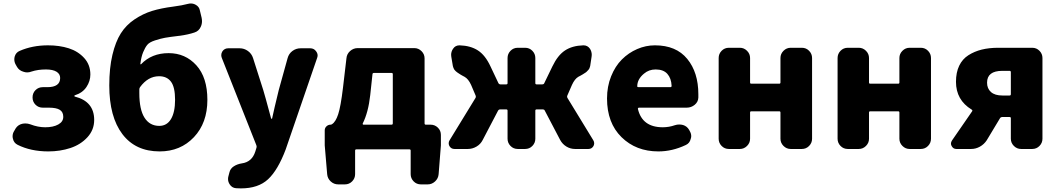

<svg xmlns="http://www.w3.org/2000/svg" viewBox="-20 -838 5955 1080"><path d="M252 13.7Q153.3 13.7 79.1 -23.4Q57.6 -34.2 52.7 -57.6Q50.8 -64.5 50.8 -71.3Q50.8 -87.9 60.5 -102.5L68.4 -116.2Q81.1 -135.7 104.5 -141.6Q114.3 -143.6 123 -143.6Q136.7 -143.6 150.4 -138.7Q193.4 -122.1 234.4 -122.1Q279.3 -122.1 307.6 -137.7Q335.9 -153.3 335.9 -180.7Q335.9 -208 316.4 -220.2Q296.9 -232.4 254.9 -232.4H220.7Q196.3 -232.4 179.7 -249Q163.1 -265.6 163.1 -290Q163.1 -314.5 179.7 -331.1Q196.3 -347.7 220.7 -347.7H246.1Q318.4 -347.7 318.4 -399.4Q318.4 -421.9 297.9 -434.6Q277.3 -447.3 238.3 -447.3Q193.4 -447.3 157.2 -435.5Q145.5 -430.7 132.8 -430.7Q122.1 -430.7 111.3 -434.6Q87.9 -441.4 76.2 -460.9L68.4 -474.6Q60.5 -488.3 60.5 -503.9Q60.5 -511.7 62.5 -519.5Q69.3 -543 90.8 -551.8Q162.1 -583 250 -583Q314.5 -583 366.7 -566.4Q418.9 -549.8 453.6 -511.7Q488.3 -473.6 488.3 -418.9Q488.3 -381.8 466.3 -348.6Q444.3 -315.4 400.4 -301.8Q398.4 -300.8 398.4 -298.3Q398.4 -295.9 400.4 -294.9Q509.8 -267.6 509.8 -163.1Q509.8 -107.4 471.7 -65.9Q433.6 -24.4 376 -5.4Q318.4 13.7 252 13.7Z M767.6 -347.7Q763.7 -341.8 763.7 -335V-314.5Q763.7 -221.7 793 -175.8Q822.3 -129.9 876 -129.9Q918.9 -129.9 941.9 -168.5Q964.8 -207 964.8 -276.4Q964.8 -347.7 941.9 -378.4Q918.9 -409.2 875 -409.2Q812.5 -409.2 767.6 -347.7ZM1038.1 -816.4Q1045.9 -818.4 1053.7 -818.4Q1067.4 -818.4 1080.1 -811.5Q1100.6 -800.8 1104.5 -778.3L1114.3 -737.3Q1116.2 -727.5 1116.2 -718.8Q1116.2 -702.1 1109.4 -687.5Q1098.6 -663.1 1074.2 -655.3Q1040 -643.6 991.2 -636.7Q990.2 -636.7 989.3 -636.7Q932.6 -629.9 908.2 -625.5Q883.8 -621.1 852.1 -610.8Q820.3 -600.6 808.1 -585.4Q795.9 -570.3 785.2 -544.4Q774.4 -518.6 769.5 -478.5Q769.5 -476.6 771 -476.1Q772.5 -475.6 773.4 -476.6Q833 -539.1 928.7 -539.1Q1022.5 -539.1 1084.5 -470.7Q1146.5 -402.3 1146.5 -276.4Q1146.5 -146.5 1070.8 -66.4Q995.1 13.7 877.9 13.7Q742.2 13.7 668.5 -83.5Q594.7 -180.7 594.7 -357.4Q594.7 -455.1 612.3 -529.3Q629.9 -603.5 659.7 -650.4Q689.5 -697.3 736.8 -729Q784.2 -760.7 835 -776.4Q885.7 -792 954.1 -800.8Q1005.9 -807.6 1038.1 -816.4Z M1335 221.7Q1320.3 221.7 1307.6 220.7Q1284.2 218.8 1271.5 198.2Q1262.7 184.6 1262.7 168.9Q1262.7 161.1 1264.6 154.3L1270.5 131.8Q1275.4 110.4 1294.9 97.7Q1314.5 85 1339.8 81.1Q1397.5 73.2 1416 14.6L1422.9 -7.8Q1424.8 -14.6 1421.9 -21.5L1227.5 -512.7Q1224.6 -520.5 1224.6 -528.3Q1224.6 -539.1 1231.4 -549.8Q1243.2 -566.4 1263.7 -566.4H1328.1Q1353.5 -566.4 1374.5 -551.3Q1395.5 -536.1 1403.3 -511.7L1460.9 -331.1Q1466.8 -313.5 1504.9 -171.9Q1505.9 -169.9 1508.3 -169.9Q1510.7 -169.9 1510.7 -171.9Q1520.5 -218.8 1547.9 -331.1L1597.7 -510.7Q1604.5 -536.1 1625 -551.3Q1645.5 -566.4 1670.9 -566.4H1724.6Q1746.1 -566.4 1757.8 -549.8Q1766.6 -538.1 1766.6 -526.4Q1766.6 -519.5 1763.7 -511.7L1586.9 2.9Q1543 119.1 1487.8 170.4Q1432.6 221.7 1335 221.7Z M2083 -427.7Q2076.2 -427.7 2075.2 -420.9L2062.5 -302.7Q2051.8 -206.1 2020.5 -143.6Q2019.5 -141.6 2020.5 -139.2Q2021.5 -136.7 2024.4 -136.7H2182.6Q2189.5 -136.7 2189.5 -144.5V-420.9Q2189.5 -427.7 2182.6 -427.7ZM2368.2 -144.5Q2368.2 -136.7 2375 -136.7H2402.3Q2425.8 -136.7 2442.9 -120.1Q2460 -103.5 2460 -79.1V-20.5L2447.3 141.6Q2445.3 166 2427.2 182.6Q2409.2 199.2 2385.7 199.2H2347.7Q2323.2 199.2 2306.6 182.1Q2290 165 2290 141.6V8.8Q2290 2 2282.2 2H1985.4Q1977.5 2 1977.5 8.8V141.6Q1977.5 165 1960.9 182.1Q1944.3 199.2 1919.9 199.2H1882.8Q1858.4 199.2 1840.3 182.6Q1822.3 166 1820.3 141.6L1806.6 -20.5V-104.5Q1806.6 -118.2 1816.4 -127.4Q1826.2 -136.7 1839.8 -136.7Q1843.8 -136.7 1847.7 -139.6Q1868.2 -152.3 1882.3 -195.3Q1896.5 -238.3 1909.2 -343.8L1928.7 -509.8Q1930.7 -534.2 1949.2 -550.8Q1967.8 -567.4 1992.2 -567.4H2310.5Q2334 -567.4 2351.1 -550.3Q2368.2 -533.2 2368.2 -509.8Z M3170.9 -299.8Q3168 -293 3171.9 -287.1L3317.4 -48.8Q3322.3 -41 3322.3 -32.2Q3322.3 -24.4 3318.4 -16.6Q3308.6 0 3290 0H3214.8Q3188.5 0 3166 -13.7Q3143.6 -27.3 3130.9 -50.8L3043.9 -216.8Q3041 -222.7 3033.2 -222.7H2999Q2991.2 -222.7 2991.2 -215.8V-57.6Q2991.2 -34.2 2974.6 -17.1Q2958 0 2933.6 0H2892.6Q2868.2 0 2851.6 -17.1Q2835 -34.2 2835 -57.6V-215.8Q2835 -222.7 2827.1 -222.7H2793Q2786.1 -222.7 2782.2 -216.8L2695.3 -50.8Q2683.6 -27.3 2660.6 -13.7Q2637.7 0 2611.3 0H2536.1Q2517.6 0 2507.8 -16.6Q2503.9 -24.4 2503.9 -32.2Q2503.9 -41 2508.8 -48.8L2655.3 -288.1Q2658.2 -293.9 2655.3 -300.8L2629.9 -360.4Q2614.3 -394.5 2592.8 -406.2Q2590.8 -407.2 2582.5 -411.6Q2574.2 -416 2571.3 -418Q2568.4 -419.9 2561.5 -424.3Q2554.7 -428.7 2551.3 -431.2Q2547.9 -433.6 2543 -438Q2538.1 -442.4 2535.6 -446.3Q2533.2 -450.2 2530.8 -455.6Q2528.3 -460.9 2527.3 -466.8L2518.6 -518.6Q2517.6 -524.4 2517.6 -529.3Q2517.6 -547.9 2528.3 -563.5Q2541 -583 2564.5 -583Q2564.5 -583 2565.4 -583Q2627 -581.1 2668.5 -554.2Q2710 -527.3 2739.3 -463.9L2784.2 -369.1Q2788.1 -363.3 2794.9 -363.3H2827.1Q2835 -363.3 2835 -370.1V-511.7Q2835 -535.2 2851.6 -552.2Q2868.2 -569.3 2892.6 -569.3H2933.6Q2958 -569.3 2974.6 -552.2Q2991.2 -535.2 2991.2 -511.7V-370.1Q2991.2 -363.3 2999 -363.3H3030.3Q3038.1 -363.3 3041 -369.1L3086.9 -463.9Q3117.2 -527.3 3158.2 -554.2Q3199.2 -581.1 3260.7 -583Q3261.7 -583 3262.7 -583Q3285.2 -583 3298.8 -563.5Q3308.6 -547.9 3308.6 -529.3Q3308.6 -524.4 3307.6 -518.6L3299.8 -466.8Q3297.9 -460 3295.9 -454.6Q3293.9 -449.2 3288.6 -443.8Q3283.2 -438.5 3280.3 -435.1Q3277.3 -431.6 3269 -426.8Q3260.7 -421.9 3258.3 -419.9Q3255.9 -418 3245.6 -412.6Q3235.4 -407.2 3233.4 -406.2Q3212.9 -394.5 3197.3 -360.4Z M3683.6 13.7Q3557.6 13.7 3476.1 -66.4Q3394.5 -146.5 3394.5 -284.2Q3394.5 -351.6 3417.5 -408.7Q3440.4 -465.8 3478 -503.4Q3515.6 -541 3564 -562Q3612.3 -583 3664.1 -583Q3783.2 -583 3845.7 -506.8Q3908.2 -430.7 3908.2 -307.6Q3908.2 -298.8 3908.2 -289.1Q3907.2 -264.6 3887.7 -248.5Q3868.2 -232.4 3842.8 -232.4H3574.2Q3571.3 -232.4 3569.3 -230Q3567.4 -227.5 3568.4 -224.6Q3592.8 -122.1 3708 -122.1Q3743.2 -122.1 3776.4 -133.8Q3788.1 -137.7 3800.8 -137.7Q3811.5 -137.7 3822.3 -134.8Q3844.7 -127.9 3856.4 -107.4L3859.4 -101.6Q3868.2 -86.9 3868.2 -72.3Q3868.2 -64.5 3865.2 -56.6Q3859.4 -32.2 3837.9 -22.5Q3761.7 13.7 3683.6 13.7ZM3564.5 -352.5Q3564.5 -347.7 3571.3 -347.7H3750Q3757.8 -347.7 3757.8 -354.5Q3757.8 -355.5 3757.8 -355.5Q3755.9 -397.5 3733.9 -422.4Q3711.9 -447.3 3668 -447.3Q3629.9 -447.3 3602.5 -423.8Q3564.5 -392.6 3564.5 -352.5Z M4080.1 0Q4055.7 0 4039.1 -17.1Q4022.5 -34.2 4022.5 -57.6V-511.7Q4022.5 -535.2 4039.1 -552.2Q4055.7 -569.3 4080.1 -569.3H4141.6Q4165 -569.3 4182.1 -552.2Q4199.2 -535.2 4199.2 -511.7V-374Q4199.2 -367.2 4206.1 -367.2H4363.3Q4370.1 -367.2 4370.1 -374V-511.7Q4370.1 -535.2 4387.2 -552.2Q4404.3 -569.3 4427.7 -569.3H4490.2Q4514.6 -569.3 4531.2 -552.2Q4547.9 -535.2 4547.9 -511.7V-57.6Q4547.9 -34.2 4531.2 -17.1Q4514.6 0 4490.2 0H4427.7Q4404.3 0 4387.2 -17.1Q4370.1 -34.2 4370.1 -57.6V-205.1Q4370.1 -211.9 4363.3 -211.9H4206.1Q4199.2 -211.9 4199.2 -205.1V-57.6Q4199.2 -34.2 4182.1 -17.1Q4165 0 4141.6 0Z M4749 0Q4724.6 0 4708 -17.1Q4691.4 -34.2 4691.4 -57.6V-511.7Q4691.4 -535.2 4708 -552.2Q4724.6 -569.3 4749 -569.3H4810.5Q4834 -569.3 4851.1 -552.2Q4868.2 -535.2 4868.2 -511.7V-374Q4868.2 -367.2 4875 -367.2H5032.2Q5039.1 -367.2 5039.1 -374V-511.7Q5039.1 -535.2 5056.2 -552.2Q5073.2 -569.3 5096.7 -569.3H5159.2Q5183.6 -569.3 5200.2 -552.2Q5216.8 -535.2 5216.8 -511.7V-57.6Q5216.8 -34.2 5200.2 -17.1Q5183.6 0 5159.2 0H5096.7Q5073.2 0 5056.2 -17.1Q5039.1 -34.2 5039.1 -57.6V-205.1Q5039.1 -211.9 5032.2 -211.9H4875Q4868.2 -211.9 4868.2 -205.1V-57.6Q4868.2 -34.2 4851.1 -17.1Q4834 0 4810.5 0Z M5659.2 -300.8Q5666 -300.8 5666 -308.6V-431.6Q5666 -439.5 5659.2 -439.5H5618.2Q5532.2 -439.5 5532.2 -373Q5532.2 -339.8 5554.2 -320.3Q5576.2 -300.8 5618.2 -300.8ZM5595.7 -569.3H5786.1Q5810.5 -569.3 5827.1 -552.2Q5843.8 -535.2 5843.8 -511.7V-57.6Q5843.8 -34.2 5827.1 -17.1Q5810.5 0 5786.1 0H5723.6Q5700.2 0 5683.1 -17.1Q5666 -34.2 5666 -57.6V-172.9Q5666 -179.7 5659.2 -179.7H5616.2Q5609.4 -179.7 5605.5 -173.8L5530.3 -48.8Q5515.6 -26.4 5492.2 -13.2Q5468.8 0 5442.4 0H5359.4Q5341.8 0 5333 -16.6Q5329.1 -23.4 5329.1 -30.3Q5329.1 -39.1 5335 -47.9L5448.2 -211.9Q5452.1 -217.8 5445.3 -221.7Q5357.4 -275.4 5357.4 -377.9Q5357.4 -430.7 5375.5 -468.3Q5393.6 -505.9 5427.2 -527.3Q5460.9 -548.8 5502.4 -559.1Q5543.9 -569.3 5595.7 -569.3Z"/></svg>

Font: Gen Jyuu Gothic Heavy
Style: Bold
Weight: 900
Designer: [Source Han Sans]
Ryoko NISHIZUKA  (kana & ideographs); Paul D. Hunt (Latin, Greek & Cyrillic); Wenlong ZHANG  (bopomofo
Version: Version 1.002.20150607